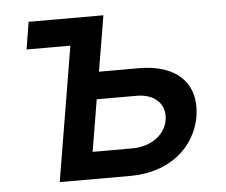

<svg xmlns="http://www.w3.org/2000/svg" viewBox="-44 -595 760 645"><g transform="rotate(-5 336.0 -272.5)"><path d="M327.1 -545.5H74.9L60 -453.5H207.7L132.1 0H370.4C503.9 0 591.3 -77.4 609 -180C625.7 -284.8 563.6 -358 430.4 -358H295.8ZM251.1 -91.6 280.2 -266.3H415.5C475.5 -266.3 513.5 -229.8 504.6 -176.8C496.8 -126.8 447.1 -91.6 385.7 -91.6Z"/></g></svg>

Font: Magic Ui Pro Medium
Style: Italic
Weight: 500
Italic angle: -9.39999°
Designer: Stefan Endress, Andreas Faust
Version: Version 1.000;FEAKit 1.0